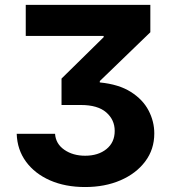

<svg xmlns="http://www.w3.org/2000/svg" viewBox="-20 -747 696 777"><path d="M47.6 -205.6H202.8Q205.6 -164.8 240.4 -140.8Q275.2 -116.8 324.6 -116.8Q377.5 -116.8 410.9 -143.8Q444.2 -170.8 444.2 -217.3Q444.2 -262.4 409.8 -292.3Q375.4 -322.1 307.5 -322.1H229V-429L399.5 -596.6V-601.6H84.2V-727.3H588.4V-616.5L383.9 -419V-413.4Q460.6 -405.9 509.2 -375.2Q557.9 -344.5 581.1 -300.1Q604.4 -255.7 604.4 -207Q604.4 -142.4 567.6 -93.6Q530.9 -44.7 467.7 -17.4Q404.5 9.9 324.2 9.9Q244.3 9.9 182.7 -17Q121.1 -44 85.4 -92.5Q49.7 -141 47.6 -205.6Z"/></svg>

Font: Inter UI
Style: Bold
Weight: 700
Designer: Rasmus Andersson
Foundry: rsms
Version: 3.2;8d6f07862